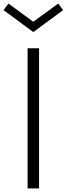

<svg xmlns="http://www.w3.org/2000/svg" viewBox="-70 -1051 373 1071"><path d="M147.9 0H84V-781.7H147.9ZM282.2 -994.6 115.7 -872.1 -50.3 -994.6 -22.9 -1031.2 115.7 -929.7 254.9 -1031.2Z"/></svg>

Font: Spartan MB
Style: Regular
Weight: 400
Designer: Matt Bailey, Mirko Velimirovic
Foundry: Matt Bailey
Version: Version 1.005